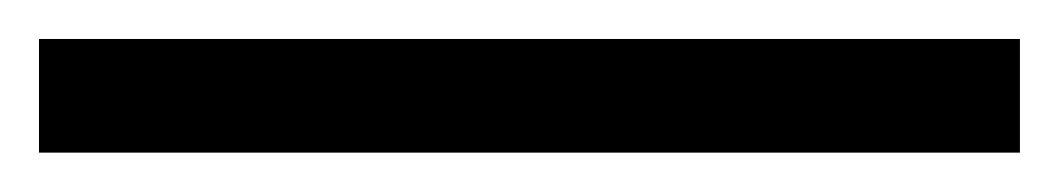

<svg xmlns="http://www.w3.org/2000/svg" viewBox="-23 99 546 99"><path d="M-2.9 177.7V119.1H502.9V177.7Z"/></svg>

Font: Kameron SemiBold
Style: Regular
Weight: 600
Designer: Vernon Adams
Foundry: Vernon Adams
Version: Version 1.100